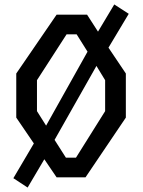

<svg xmlns="http://www.w3.org/2000/svg" viewBox="-20 -796 640 862"><path d="M104 46 40 4 132 -152 53 -268V-466L234 -730H371L420 -654L493 -776L558 -734L467 -582L545 -466V-268L364 0H234L179 -81ZM146 -297 187 -232 373 -564 324 -642H279L146 -436ZM225 -168 276 -88H321L452 -297V-436L413 -500Z"/></svg>

Font: Moralerspace Krypton JPDOC
Style: Regular
Weight: 400
Version: v0.0.6; ttfautohint (v1.8.4.7-5d5b-dirty) -l 6 -r 45 -G 200 